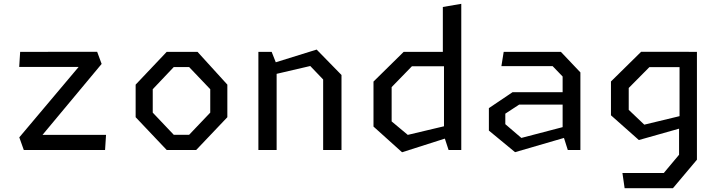

<svg xmlns="http://www.w3.org/2000/svg" viewBox="-20 -785 3760 1005"><path d="M104.5 0H530L535 -79H202.5L512 -450.5L488.5 -514L85.5 -513.5L80.5 -434.5H391.5L81 -66Z M852.5 0H1007L1170 -171.5V-342L1014 -513.5H852.5L690 -342V-171.5ZM889.5 -79.5 779.5 -195.5V-318L889.5 -434H970L1080.5 -318V-195.5L970 -79.5Z M1671.5 0H1767.5V-392.5L1637.5 -525.5L1423.5 -459L1402 -513.5H1332.5V0H1428V-398.5L1604 -439.5L1671.5 -369Z M2328 0H2394.5V-765L2298 -748.5V-513.5H2093L1935 -358V-122.5L2084.5 12L2308.5 -59.5ZM2030 -149.5V-329L2136 -438H2304V-124L2114.5 -79Z M2952 0H3018V-406L2916 -513.5H2616.5L2604.5 -439H2872.5L2925 -384.5V-302.5H2663L2539 -219V-101.5L2676 11.5L2932 -63ZM2625 -135V-190L2697.5 -237.5H2925V-119.5L2709 -63Z M3249.5 200H3502.5L3628 51V-513.5H3585.5V-514H3336L3178 -358.5V-181.5L3324 -52L3534.5 -111.5V25L3454.5 120.5H3238ZM3271 -210V-324.5L3379 -433.5H3537V-177L3352.5 -132.5Z"/></svg>

Font: Monaspace Krypton
Style: Regular
Weight: 400
Designer: Riley Cran & the Lettermatic Team
Foundry: Lettermatic
Version: Version 1.200 (Monaspace Krypton)